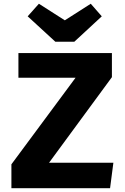

<svg xmlns="http://www.w3.org/2000/svg" viewBox="-20 -990 655 1010"><path d="M237.9 -133.8H576.4L559 0H40V-125.6L377.4 -581H76.9V-710.8H568.7V-584.1ZM457.4 -970.3 515.4 -904.1 370.8 -770.3H271.3L125.6 -904.1L184.6 -970.3L321 -883.1Z"/></svg>

Font: Fira Code
Style: Bold
Weight: 700
Monospace: yes
Designer: Carrois Corporate, Edenspiekermann AG, Nikita Prokopov
Foundry: Carrois Corporate, Edenspiekermann AG, Nikita Prokopov
Version: Version 6.000; ttfautohint (v1.8.2) -l 8 -r 50 -G 200 -x 14 